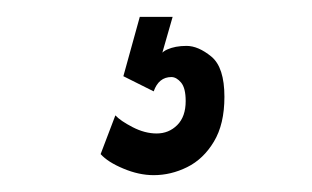

<svg xmlns="http://www.w3.org/2000/svg" viewBox="-20 -20 370 228"><path d="M201.5 34.5Q215.5 34.5 231 47.2Q246.5 60 246.5 95Q246.5 127.5 234 148.2Q221.5 169 202.2 178.5Q183 188 162.5 188Q145 188 126.5 180.2Q108 172.5 99.5 163L117 117Q123 123.5 137.5 131Q152 138.5 166 138.5Q180.5 138.5 190.5 128.5Q200.5 118.5 200.5 100Q200.5 84.5 195 78Q189.5 71.5 183.5 71.5Q168.5 71.5 162.5 88.5L126.5 70.5L146 0H185L169.5 54H166.5Q169 43 178.5 38.8Q188 34.5 201.5 34.5Z"/></svg>

Font: League Gothic Condensed
Style: Regular
Weight: 400
Width: 3
Designer: The League of Moveable Type
Version: Version 2.001